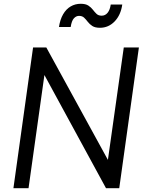

<svg xmlns="http://www.w3.org/2000/svg" viewBox="-20 -996 777 1016"><path d="M51 0 155 -745H225L551 -150L635 -745H715L611 0H541L215 -599L131 0ZM398 -912Q383 -912 371 -899Q359 -886 354 -853H292Q298 -893 314 -920.5Q330 -948 354 -962Q378 -976 407 -976Q433 -976 447.5 -966.5Q462 -957 471.5 -944.5Q481 -932 491 -922.5Q501 -913 518 -913Q537 -913 549.5 -928.5Q562 -944 566 -972H627Q619 -916 586.5 -882.5Q554 -849 509 -849Q483 -849 468.5 -858.5Q454 -868 444.5 -880.5Q435 -893 425 -902.5Q415 -912 398 -912Z"/></svg>

Font: Kosmopol Plus Jakarta Sans Italic It
Style: Regular
Weight: 400
Italic angle: -8.04999°
Designer: Gumpita Rahayu
Foundry: Tokotype
Version: Version 2.006